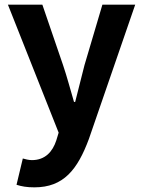

<svg xmlns="http://www.w3.org/2000/svg" viewBox="-20 -580 614 825"><path d="M128 225C253 225 313 149 362 17L561 -560H420L343 -300C330 -248 316 -194 303 -142H298C282 -196 268 -250 251 -300L162 -560H14L232 -10L222 23C206 72 174 108 117 108C104 108 88 104 78 101L51 214C73 221 95 225 128 225Z"/></svg>

Font: Genne Gothic Bold
Style: Regular
Weight: 700
Designer: Ryoko NISHIZUKA (kana & ideographs); Paul D. Hunt (Latin, Greek & Cyrillic); Wenlong ZHANG (bopomofo); Sandoll Communica
Foundry: Adobe Systems Incorporated
Version: Version 1.004;PS 1.004;hotconv 16.6.51;makeotf.lib2.5.65220